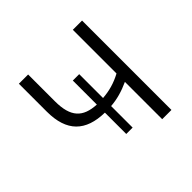

<svg xmlns="http://www.w3.org/2000/svg" viewBox="-139 -670 808 808"><g transform="rotate(-45 265.0 -266.0)"><path d="M242 -63H280V-191C318 -194 354 -204 393 -222V0H448V-532H393V-272C356 -252 320 -242 280 -239V-381H242V-238C163 -242 127 -279 127 -372V-532H72V-366C72 -247 130 -192 242 -190Z"/></g></svg>

Font: Noto Sans Mono Condensed Light
Style: Regular
Weight: 300
Width: 3
Designer: Monotype Design Team
Foundry: Monotype Imaging Inc.
Version: Version 2.014